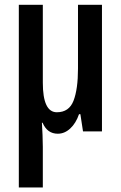

<svg xmlns="http://www.w3.org/2000/svg" viewBox="-20 -562 517 821"><path d="M416 -541.5V0H335L323.7 -73.7H317.9Q304.7 -35.2 280.5 -12.7Q256.3 9.8 227.1 9.8Q182.1 9.8 162.1 -37.1H159.2Q160.6 -11.2 161.9 15.1Q163.1 41.5 163.1 65.9V239.7H60.5V-541.5H163.1V-208.5Q163.1 -82 223.1 -82Q275.4 -82 294.4 -131.3Q313.5 -180.7 313.5 -268.6V-541.5Z"/></svg>

Font: Open Sans Condensed SemiBold
Style: Regular
Weight: 600
Width: 3
Designer: Monotype Design Team
Foundry: Monotype Imaging Inc.
Version: Version 3.000; ttfautohint (v1.8.4)